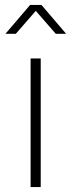

<svg xmlns="http://www.w3.org/2000/svg" viewBox="-20 -758 290 778"><path d="M102 -738 2 -621H44L125 -714L206 -621H248L148 -738ZM104 -521V0H145V-521Z"/></svg>

Font: Montserrat ExtraLight
Style: Regular
Weight: 250
Designer: Julieta Ulanovsky
Foundry: Julieta Ulanovsky
Version: Version 4.000